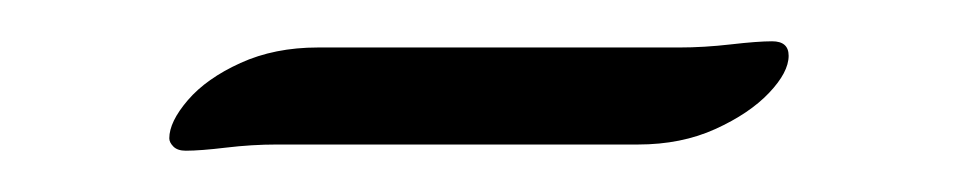

<svg xmlns="http://www.w3.org/2000/svg" viewBox="-20 -616 463 93"><path d="M62 -549Q62 -557 71 -567.5Q80 -578 96.5 -585.5Q113 -593 134 -593H309Q321 -593 334 -594.5Q347 -596 354 -596Q362 -596 362 -589Q362 -581 352.5 -571Q343 -561 326.5 -553.5Q310 -546 289 -546H114Q102 -546 89.5 -544.5Q77 -543 70 -543Q66 -543 64 -545Q62 -547 62 -549Z"/></svg>

Font: Charm
Style: Regular
Weight: 400
Designer: Katatrad Aksorn Co.,Ltd.
Foundry: Cadson Demak Co.,Ltd.
Version: Version 1.001